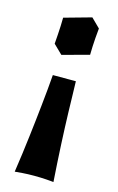

<svg xmlns="http://www.w3.org/2000/svg" viewBox="-110 -499 483 786"><g transform="rotate(15 132.0 -106.0)"><path d="M97.2 -271 59.1 -308.1Q61 -328.6 62 -348.6Q63 -368.7 64 -384.3Q64.9 -402.8 64.9 -419.9L180.2 -452.1L217.8 -415Q215.3 -393.6 214.1 -373.5Q212.9 -353.5 211.9 -337.4Q210.9 -318.4 210.9 -301.8ZM36.6 240.2Q42.5 200.2 47.9 160.6Q53.2 121.1 57.6 83.7Q62 46.4 65.9 12.2Q69.8 -22 72.8 -51.3Q76.7 -86.4 79.6 -118.9Q82.5 -151.4 85 -182.1H182.6Q183.6 -151.4 184.3 -118.9Q185.1 -86.4 186 -51.3Q187 -22 188.2 12.2Q189.5 46.4 191.4 83.7Q193.4 121.1 195.6 160.6Q197.8 200.2 200.7 240.2Q196.3 239.7 188.2 239Q180.2 238.3 169.4 237.5Q158.7 236.8 145.8 236.3Q132.8 235.8 118.7 235.8Q90.8 235.8 68.6 237.5Q46.4 239.3 36.6 240.2Z"/></g></svg>

Font: Simonetta
Style: Black Italic
Weight: 900
Italic angle: -2°
Designer: Gayaneh Bagdasaryan
Foundry: Brownfox
Version: Version 1.002